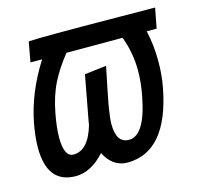

<svg xmlns="http://www.w3.org/2000/svg" viewBox="-81 -585 701 677"><g transform="rotate(-15 270.0 -246.5)"><path d="M240.2 -334 319.8 -343.3Q314.5 -318.8 304.7 -269.8Q294.9 -220.7 293 -210.4Q292 -201.7 291 -197.8Q284.7 -161.1 284.7 -139.2Q284.7 -70.3 331.1 -70.3Q388.7 -70.3 414.6 -205.1Q424.3 -253.9 424.3 -298.3Q424.3 -363.8 401.4 -423.8H196.8Q160.6 -378.9 138.2 -334.5Q115.7 -290 104 -228.5Q94.2 -176.3 94.2 -142.1Q94.2 -70.8 128.4 -70.8Q182.1 -70.8 207.5 -156.7Q208.5 -163.1 211.4 -179.7Q237.3 -317.9 240.2 -334ZM78.6 -497.1Q106.4 -499 178.7 -499H226.6H280.3Q321.3 -499 419.9 -498Q518.6 -497.1 532.2 -497.1H540L525.9 -423.8H489.7Q502 -371.6 502 -311.5Q502 -260.3 493.2 -215.3Q450.7 5.9 304.7 5.9Q277.8 5.9 256.6 -9.3Q235.4 -24.4 223.1 -50.8Q172.4 4.9 117.2 4.9Q12.7 4.9 12.7 -126.5Q12.7 -165.5 22.5 -216.8Q43 -321.8 107.9 -423.8H65.4Z"/></g></svg>

Font: Fantasque Sans Mono
Style: Italic
Weight: 400
Italic angle: -11°
Monospace: yes
Designer: Jany Belluz
Version: Version 1.8.0 ; ttfautohint (v1.8.2)